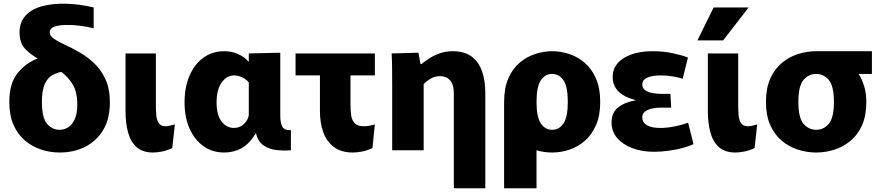

<svg xmlns="http://www.w3.org/2000/svg" viewBox="-20 -807 4751 1031"><path d="M570 -257Q570 -169 534.5 -109.5Q499 -50 438 -19Q377 12 300 12Q250 12 202 -3.5Q154 -19 115 -51.5Q76 -84 53 -135.5Q30 -187 30 -260Q30 -358 73.5 -413Q117 -468 182 -493Q141 -516 113 -547Q85 -578 85 -632Q85 -689 118 -724Q151 -759 207.5 -774Q264 -789 335.5 -787Q407 -785 483 -767V-655Q449 -664 408 -669Q367 -674 330.5 -673Q294 -672 270.5 -663Q247 -654 247 -634Q247 -614 270 -598.5Q293 -583 330 -566Q367 -549 408 -525.5Q449 -502 486 -467Q523 -432 546.5 -381Q570 -330 570 -257ZM205 -260Q205 -175 232.5 -142.5Q260 -110 300 -110Q324 -110 345.5 -123Q367 -136 381 -166Q395 -196 395 -246Q395 -313 370.5 -353.5Q346 -394 309 -421Q278 -415 254.5 -399Q231 -383 218 -350Q205 -317 205 -260Z M905 -12Q878 1 850.5 6.5Q823 12 802 12Q746 12 713.5 -17Q681 -46 667.5 -96.5Q654 -147 654 -211V-520H817V-245Q817 -217 819 -190.5Q821 -164 832 -146.5Q843 -129 869 -129Q879 -129 893 -132Q907 -135 919 -139Z M1184 12Q1120 12 1072 -22.5Q1024 -57 997.5 -117.5Q971 -178 971 -257Q971 -338 997.5 -400Q1024 -462 1072 -497Q1120 -532 1184 -532Q1224 -532 1259 -516.5Q1294 -501 1314 -476H1316V-520L1485 -524V-185Q1485 -150 1495 -128.5Q1505 -107 1542 -108V0Q1505 3 1466.5 -1Q1428 -5 1397 -25Q1366 -45 1355 -90H1353Q1317 -32 1275 -10Q1233 12 1184 12ZM1236 -120Q1269 -120 1290.5 -141.5Q1312 -163 1316 -189V-364Q1301 -383 1279 -392.5Q1257 -402 1238 -402Q1197 -402 1170 -363.5Q1143 -325 1143 -258Q1143 -189 1170 -154.5Q1197 -120 1236 -120Z M1876 12Q1812 12 1773 -17.5Q1734 -47 1716 -97Q1698 -147 1698 -211V-402H1567V-520H1993V-402H1862V-245Q1862 -212 1866 -186Q1870 -160 1885.5 -144.5Q1901 -129 1935 -129Q1960 -129 1993 -139L1980 -12Q1953 1 1925 6.5Q1897 12 1876 12Z M2086 -348Q2086 -397 2085.5 -440Q2085 -483 2083 -520L2227 -524L2238 -463H2243Q2259 -476 2284 -492.5Q2309 -509 2341 -520.5Q2373 -532 2411 -532Q2475 -532 2513.5 -502.5Q2552 -473 2569 -422.5Q2586 -372 2586 -309V204H2417V-305Q2417 -353 2397 -375.5Q2377 -398 2344 -398Q2314 -398 2292 -384.5Q2270 -371 2255 -356V0H2086Z M2687 204V-260Q2687 -334 2709.5 -386Q2732 -438 2770 -470Q2808 -502 2853.5 -517Q2899 -532 2945 -532Q2991 -532 3036.5 -517Q3082 -502 3119.5 -470Q3157 -438 3180 -386Q3203 -334 3203 -260Q3203 -186 3180 -134Q3157 -82 3119.5 -50Q3082 -18 3036.5 -3Q2991 12 2945 12Q2901 12 2861 0V204ZM2945 -110Q2983 -110 3006 -144.5Q3029 -179 3029 -260Q3029 -341 3006 -375.5Q2983 -410 2945 -410Q2907 -410 2884 -375.5Q2861 -341 2861 -260Q2861 -179 2884 -144.5Q2907 -110 2945 -110Z M3491 8Q3427 8 3375.5 -11.5Q3324 -31 3294 -66Q3264 -101 3264 -149Q3264 -202 3299 -230Q3334 -258 3392 -268V-270Q3270 -301 3270 -394Q3270 -458 3329.5 -495Q3389 -532 3486 -532Q3541 -532 3591 -521.5Q3641 -511 3674 -498L3646 -384Q3622 -392 3590.5 -397Q3559 -402 3529 -402Q3482 -402 3455.5 -390Q3429 -378 3429 -354Q3429 -332 3446.5 -321Q3464 -310 3488.5 -306.5Q3513 -303 3532 -303H3580L3584 -229H3527Q3506 -229 3483.5 -224.5Q3461 -220 3445 -209Q3429 -198 3429 -177Q3429 -149 3454 -134.5Q3479 -120 3524 -120Q3565 -120 3606.5 -129Q3648 -138 3675 -148L3704 -33Q3684 -23 3649.5 -13.5Q3615 -4 3574 2Q3533 8 3491 8Z M4032 -12Q4005 1 3977.5 6.5Q3950 12 3929 12Q3873 12 3840.5 -17Q3808 -46 3794.5 -96.5Q3781 -147 3781 -211V-520H3944V-245Q3944 -217 3946 -190.5Q3948 -164 3959 -146.5Q3970 -129 3996 -129Q4006 -129 4020 -132Q4034 -135 4046 -139ZM3725 -590 3812 -767H4000L3863 -590Z M4363 12Q4313 12 4264.5 -3.5Q4216 -19 4177.5 -51.5Q4139 -84 4116 -135.5Q4093 -187 4093 -260Q4093 -333 4116 -384.5Q4139 -436 4177.5 -468.5Q4216 -501 4264.5 -516.5Q4313 -532 4363 -532H4364H4662V-410H4591Q4609 -381 4620.5 -343.5Q4632 -306 4632 -260Q4632 -187 4609.5 -135.5Q4587 -84 4548 -51.5Q4509 -19 4461 -3.5Q4413 12 4363 12ZM4363 -110Q4403 -110 4430.5 -142.5Q4458 -175 4458 -260Q4458 -345 4430.5 -377.5Q4403 -410 4363 -410Q4322 -410 4294.5 -377.5Q4267 -345 4267 -260Q4267 -175 4294.5 -142.5Q4322 -110 4363 -110Z"/></svg>

Font: Murecho
Style: Bold
Weight: 700
Designer: Neil Summerour
Foundry: Positype
Version: Version 1.010; ttfautohint (v1.8.3)